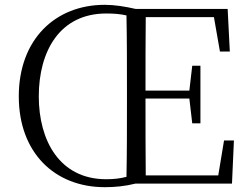

<svg xmlns="http://www.w3.org/2000/svg" viewBox="-20 -762 1035 797"><path d="M141 -362C141 -548 227 -706 421 -706C452 -706 479 -704 505 -698C507 -596 507 -494 507 -390V-335C507 -231 507 -129 505 -28C479 -21 452 -18 421 -18C227 -18 141 -179 141 -362ZM910 -179 886 -34H585C584 -133 584 -234 584 -353H766L778 -250H812V-489H778L766 -386H584C584 -495 584 -595 585 -691H868L893 -548H934L925 -725H543C498 -735 456 -742 415 -742C208 -742 58 -597 58 -362C58 -128 207 15 415 15C457 15 499 11 543 0H943L951 -179Z"/></svg>

Font: Noto Serif CJK SC Light
Style: Regular
Weight: 300
Designer: Ryoko NISHIZUKA 西塚涼子 (kana & ideographs); Frank Grießhammer (Latin, Greek & Cyrillic); Wenlong ZHANG 张文龙 (bopomofo); San
Foundry: Adobe
Version: Version 2.001;hotconv 1.1.0;makeotfexe 2.6.0